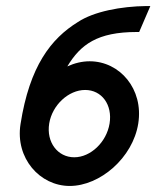

<svg xmlns="http://www.w3.org/2000/svg" viewBox="-20 -605 518 636"><path d="M48 -194C30 -81 112 11 211 11C311 11 420 -82 438 -196C456 -310 377 -402 277 -402C252 -402 227 -396 203 -385C247 -458 303 -499 433 -499H441L478 -585H465C381 -584 291 -567 238 -532C149 -477 78 -386 48 -194ZM143 -196C153 -257 207 -307 262 -307C317 -307 353 -258 343 -196C333 -134 280 -84 226 -84C171 -84 133 -134 143 -196Z"/></svg>

Font: Charger Sport
Style: BdNrwObl
Weight: 700
Designer: Jasper
Foundry: Cannot Into Space Fonts
Version: Version 1.1